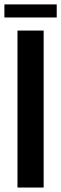

<svg xmlns="http://www.w3.org/2000/svg" viewBox="-49 -840 274 860"><path d="M146.5 0H29.3V-703.1H146.5ZM205.1 -761.7H-29.3V-820.3H205.1Z"/></svg>

Font: Gerhaus
Style: Regular
Weight: 400
Designer: GGBotNet
Foundry: GGBotNet
Version: 1.01